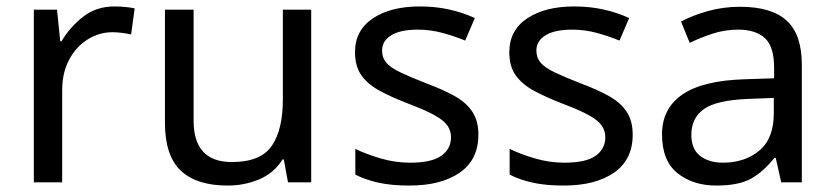

<svg xmlns="http://www.w3.org/2000/svg" viewBox="-20 -566 2590 596"><path d="M335 -546Q350 -546 367.5 -544.5Q385 -543 398 -540L387 -459Q374 -462 358.5 -464Q343 -466 329 -466Q288 -466 252 -443.5Q216 -421 194.5 -380.5Q173 -340 173 -286V0H85V-536H157L167 -438H171Q197 -482 238 -514Q279 -546 335 -546Z M946 -536V0H874L861 -71H857Q831 -29 785 -9.5Q739 10 687 10Q590 10 541 -36.5Q492 -83 492 -185V-536H581V-191Q581 -63 700 -63Q789 -63 823.5 -113Q858 -163 858 -257V-536Z M1465 -148Q1465 -70 1407 -30Q1349 10 1251 10Q1195 10 1154.5 1Q1114 -8 1083 -24V-104Q1115 -88 1160.5 -74.5Q1206 -61 1253 -61Q1320 -61 1350 -82.5Q1380 -104 1380 -140Q1380 -160 1369 -176Q1358 -192 1329.5 -208Q1301 -224 1248 -244Q1196 -264 1159 -284Q1122 -304 1102 -332Q1082 -360 1082 -404Q1082 -472 1137.5 -509Q1193 -546 1283 -546Q1332 -546 1374.5 -536.5Q1417 -527 1454 -510L1424 -440Q1390 -454 1353 -464Q1316 -474 1277 -474Q1223 -474 1194.5 -456.5Q1166 -439 1166 -409Q1166 -387 1179 -371.5Q1192 -356 1222.5 -341.5Q1253 -327 1304 -307Q1355 -288 1391 -268Q1427 -248 1446 -219.5Q1465 -191 1465 -148Z M1944 -148Q1944 -70 1886 -30Q1828 10 1730 10Q1674 10 1633.5 1Q1593 -8 1562 -24V-104Q1594 -88 1639.5 -74.5Q1685 -61 1732 -61Q1799 -61 1829 -82.5Q1859 -104 1859 -140Q1859 -160 1848 -176Q1837 -192 1808.5 -208Q1780 -224 1727 -244Q1675 -264 1638 -284Q1601 -304 1581 -332Q1561 -360 1561 -404Q1561 -472 1616.5 -509Q1672 -546 1762 -546Q1811 -546 1853.5 -536.5Q1896 -527 1933 -510L1903 -440Q1869 -454 1832 -464Q1795 -474 1756 -474Q1702 -474 1673.5 -456.5Q1645 -439 1645 -409Q1645 -387 1658 -371.5Q1671 -356 1701.5 -341.5Q1732 -327 1783 -307Q1834 -288 1870 -268Q1906 -248 1925 -219.5Q1944 -191 1944 -148Z M2277 -545Q2375 -545 2422 -502Q2469 -459 2469 -365V0H2405L2388 -76H2384Q2349 -32 2310.5 -11Q2272 10 2204 10Q2131 10 2083 -28.5Q2035 -67 2035 -149Q2035 -229 2098 -272.5Q2161 -316 2292 -320L2383 -323V-355Q2383 -422 2354 -448Q2325 -474 2272 -474Q2230 -474 2192 -461.5Q2154 -449 2121 -433L2094 -499Q2129 -518 2177 -531.5Q2225 -545 2277 -545ZM2303 -259Q2203 -255 2164.5 -227Q2126 -199 2126 -148Q2126 -103 2153.5 -82Q2181 -61 2224 -61Q2292 -61 2337 -98.5Q2382 -136 2382 -214V-262Z"/></svg>

Font: Noto Kufi Arabic
Style: Regular
Weight: 400
Designer: Monotype Design Team, David Williams, Khaled Hosny
Foundry: Google LLC
Version: Version 2.109; ttfautohint (v1.8.4.7-5d5b)